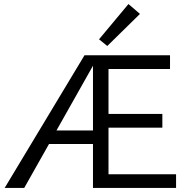

<svg xmlns="http://www.w3.org/2000/svg" viewBox="-20 -932 939 952"><path d="M512 -704 471 -737 617 -912 674 -863ZM853 -68V0H441V-218H223L100 0H3L399 -658H823V-590H518V-367H785V-299H518V-68ZM441 -285V-606L260 -285Z"/></svg>

Font: Ysabeau Infant Medium
Style: Regular
Weight: 500
Designer: Christian Thalmann (Catharsis Fonts)
Version: Version 0.003